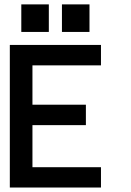

<svg xmlns="http://www.w3.org/2000/svg" viewBox="-20 -838 586 858"><path d="M431.2 0H23.9V-637.2H431.2V-545.9H125V-370.1H363.8V-278.8H125V-90.8H431.2ZM379.9 -695.3H256.8V-818.4H379.9ZM198.2 -695.3H75.2V-818.4H198.2Z"/></svg>

Font: Anonymous Pro
Style: Bold
Weight: 700
Monospace: yes
Designer: Mark Simonson
Version: Version 1.003